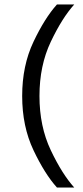

<svg xmlns="http://www.w3.org/2000/svg" viewBox="-20 -736 375 866"><path d="M80 -303Q80 -440 131 -547.5Q182 -655 237 -716H315Q260 -655 209 -547.5Q158 -440 158 -303Q158 -166 209 -58.5Q260 49 315 110H237Q182 49 131 -58.5Q80 -166 80 -303Z"/></svg>

Font: Uncut Sans VF
Style: Regular
Weight: 400
Designer: Kasper Nordkvist
Foundry: Uncut Type
Version: Version 1.100;FEAKit 1.0